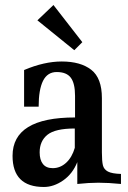

<svg xmlns="http://www.w3.org/2000/svg" viewBox="-20 -730 509 765"><path d="M462 -37V3Q412 -2 372 -2Q335 -2 288 3V-84Q269 -37 231.5 -11Q194 15 155 15Q30 15 30 -109Q30 -262 279 -262V-348Q279 -398 262 -420.5Q245 -443 206 -443Q169 -443 151.5 -408Q134 -373 134 -305H76V-451Q156 -485 226 -485Q301 -485 343.5 -452Q386 -419 386 -339V-123Q386 -88 390 -71.5Q394 -55 410 -46.5Q426 -38 462 -37ZM278 -141V-218Q200 -218 169 -193Q138 -168 138 -123Q138 -93 151 -76.5Q164 -60 190 -60Q220 -60 243.5 -81.5Q267 -103 278 -141ZM308 -562 276 -530 129 -649 193 -710Z"/></svg>

Font: Gupter
Style: Bold
Weight: 700
Designer: Octavio Pardo
Version: Version 1.000